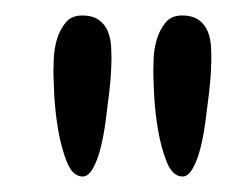

<svg xmlns="http://www.w3.org/2000/svg" viewBox="-20 -685 293 248"><path d="M39 -647ZM86 -665Q100 -665 108 -659Q116 -653 119.5 -644Q123 -635 123.5 -625Q124 -615 124 -608Q124 -606 123.5 -594Q123 -582 121 -565Q119 -548 116.5 -529Q114 -510 110 -494Q106 -478 100 -467.5Q94 -457 87 -457Q74 -457 66.5 -475.5Q59 -494 55 -518Q51 -542 50 -564Q49 -586 49 -593Q49 -598 49.5 -610Q50 -622 53.5 -634Q57 -646 64.5 -655.5Q72 -665 86 -665ZM215 -665Q229 -665 237 -659Q245 -653 248.5 -644Q252 -635 252.5 -625Q253 -615 253 -608Q253 -606 252.5 -594Q252 -582 250 -565Q248 -548 245.5 -529Q243 -510 239 -494Q235 -478 229 -467.5Q223 -457 216 -457Q203 -457 195.5 -475.5Q188 -494 184 -518Q180 -542 179 -564Q178 -586 178 -593Q178 -598 178.5 -610Q179 -622 182.5 -634Q186 -646 193.5 -655.5Q201 -665 215 -665Z"/></svg>

Font: Scratch Savers
Style: Book
Weight: 400
Designer: Pablo Impallari, Rodrigo Fuenzalida, Brenda Gallo
Foundry: Pablo Impallari, Rodrigo Fuenzalida, Brenda Gallo
Version: Version 4.0b1